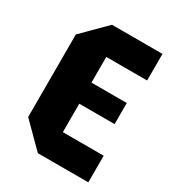

<svg xmlns="http://www.w3.org/2000/svg" viewBox="-143 -642 655 725"><g transform="rotate(30 185.0 -280.0)"><path d="M133 0 33 -100V-460L133 -560H353V-444H175V-332H329V-240H175V-116H353V0Z"/></g></svg>

Font: Tektur Condensed SemiBold
Style: Regular
Weight: 600
Width: 3
Designer: Adam Jagosz
Foundry: Adam Jagosz
Version: Version 1.005;gftools[0.9.30]